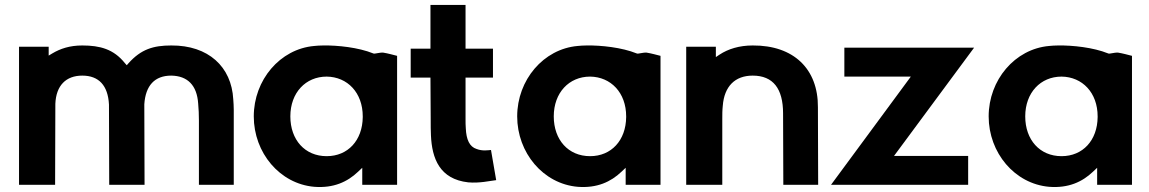

<svg xmlns="http://www.w3.org/2000/svg" viewBox="-20 -758 4648 777"><path d="M57 -10H203L204 -338C207 -412 247 -452 313 -452C380 -452 417 -412 421 -335V-334L422 -10H565L564 -335V-336C569 -412 606 -452 673 -452C739 -451 777 -413 782 -339C784 -317 785 -294 785 -270V-10H926V-313C926 -328 925 -342 924 -356C917 -488 823 -575 673 -574C601 -574 551 -559 500 -502L493 -494L485 -503C440 -559 385 -574 313 -574C262 -574 224 -561 192 -542L177 -533V-569H57Z M1007 -287C1007 -140 1112 -14 1252 -2C1330 4 1386 -22 1429 -63L1446 -79V-10H1587V-532C1571 -536 1550 -542 1531 -545C1526 -546 1513 -544 1496 -541H1493L1490 -542C1431 -566 1346 -575 1288 -574C1274 -574 1263 -573 1252 -572C1113 -560 1007 -434 1007 -287ZM1155 -287C1155 -383 1217 -448 1302 -448C1386 -447 1448 -383 1448 -287V-284C1447 -190 1388 -126 1302 -126C1214 -126 1155 -192 1155 -287Z M1642 -444H1722L1723 -272C1723 -251 1723 -230 1724 -210C1728 -117 1759 -33 1875 -20C1921 -16 1962 -26 1988 -29L1967 -151C1954 -150 1933 -146 1909 -155C1880 -164 1867 -193 1865 -239C1864 -251 1864 -262 1864 -275V-444H1975V-561H1864V-738H1722V-561H1642ZM1865 -230V-229Z M2073 -287C2073 -140 2178 -14 2318 -2C2396 4 2452 -22 2495 -63L2512 -79V-10H2653V-532C2637 -536 2616 -542 2597 -545C2592 -546 2579 -544 2562 -541H2559L2556 -542C2497 -566 2412 -575 2354 -574C2340 -574 2329 -573 2318 -572C2179 -560 2073 -434 2073 -287ZM2221 -287C2221 -383 2283 -448 2368 -448C2452 -447 2514 -383 2514 -287V-284C2513 -190 2454 -126 2368 -126C2280 -126 2221 -192 2221 -287Z M2757 -10H2903V-276C2903 -295 2903 -312 2905 -330C2911 -408 2954 -452 3026 -452C3109 -452 3149 -399 3149 -299L3150 -10H3291L3290 -324C3291 -479 3192 -575 3026 -574C2972 -574 2927 -560 2892 -537L2877 -527V-569H2757Z M3343 -10H3898V-127H3598L3922 -565H3397V-448H3666Z M3981 -287C3981 -140 4086 -14 4226 -2C4304 4 4360 -22 4403 -63L4420 -79V-10H4561V-532C4545 -536 4524 -542 4505 -545C4500 -546 4487 -544 4470 -541H4467L4464 -542C4405 -566 4320 -575 4262 -574C4248 -574 4237 -573 4226 -572C4087 -560 3981 -434 3981 -287ZM4129 -287C4129 -383 4191 -448 4276 -448C4360 -447 4422 -383 4422 -287V-284C4421 -190 4362 -126 4276 -126C4188 -126 4129 -192 4129 -287Z"/></svg>

Font: Rabbid Highway Sign IV
Style: Obl
Weight: 400
Foundry: Cannot Into Space Fonts
Version: Version 0.277